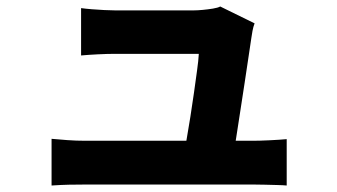

<svg xmlns="http://www.w3.org/2000/svg" viewBox="-20 -549 1040 592"><path d="M765 -477Q761 -467 758.5 -453.5Q756 -440 755 -432Q752 -411 746.5 -375Q741 -339 734.5 -295Q728 -251 721 -207Q714 -163 708.5 -126Q703 -89 699 -67H546Q550 -88 555.5 -120Q561 -152 567 -189Q573 -226 578 -262.5Q583 -299 587.5 -331Q592 -363 593 -383Q579 -383 552.5 -383Q526 -383 492 -383Q458 -383 425.5 -383Q393 -383 368.5 -383Q344 -383 335 -383Q311 -383 281.5 -381.5Q252 -380 230 -378V-524Q244 -522 263 -520.5Q282 -519 301.5 -518Q321 -517 334 -517Q350 -517 375.5 -517Q401 -517 430 -517Q459 -517 487.5 -517Q516 -517 540 -517Q564 -517 578 -517Q589 -517 605 -518.5Q621 -520 636.5 -522.5Q652 -525 659 -529ZM139 -121Q160 -119 187.5 -117Q215 -115 242 -115Q257 -115 298 -115Q339 -115 393.5 -115Q448 -115 506.5 -115Q565 -115 619 -115Q673 -115 711 -115Q749 -115 761 -115Q780 -115 811.5 -116.5Q843 -118 864 -120V23Q854 22 835 21.5Q816 21 796.5 20.5Q777 20 763 20Q750 20 710.5 20Q671 20 617 20Q563 20 503 20Q443 20 388 20Q333 20 294 20Q255 20 242 20Q215 20 192 20.5Q169 21 139 23Z"/></svg>

Font: Noto Sans JP Thin ExtraBold
Style: Regular
Weight: 800
Version: Version 2.004-H2;hotconv 1.0.118;makeotfexe 2.5.65603